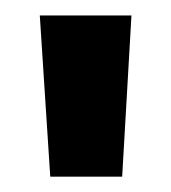

<svg xmlns="http://www.w3.org/2000/svg" viewBox="-20 -720 221 248"><path d="M31.4 -700H149.8L137.8 -491.8H44.9Z"/></svg>

Font: AF Albert Sans Medium
Style: Regular
Weight: 500
Designer: Andreas Rasmussen
Foundry: a.Foundry
Version: Version 1.300;Glyphs 3.2 (3231)